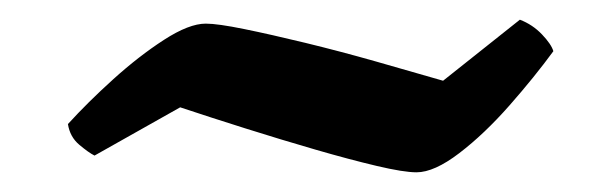

<svg xmlns="http://www.w3.org/2000/svg" viewBox="-20 -412 601 195"><path d="M403 -237Q390 -237 362.5 -243.5Q335 -250 300.5 -260Q266 -270 229.5 -281.5Q193 -293 163 -303L76 -254Q70 -257 60.5 -265Q51 -273 49 -286Q69 -308 95 -331.5Q121 -355 146.5 -371.5Q172 -388 189 -388Q201 -388 228 -382.5Q255 -377 290 -368.5Q325 -360 362 -349.5Q399 -339 430 -330L508 -392Q521 -387 530.5 -377Q540 -367 542 -360Q523 -334 497.5 -305Q472 -276 446.5 -256.5Q421 -237 403 -237Z"/></svg>

Font: Texturina Medium 12pt ExtraBold
Style: Italic
Weight: 800
Italic angle: -11°
Version: Version 1.002